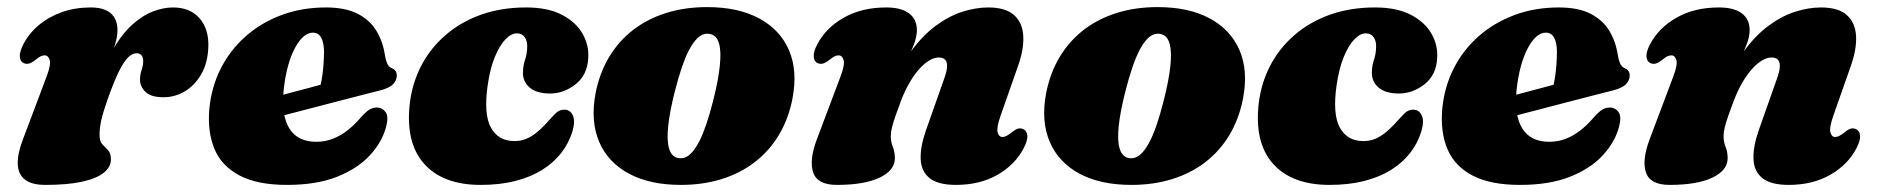

<svg xmlns="http://www.w3.org/2000/svg" viewBox="-20 -506 5290 541"><path d="M46 -328.5Q36.5 -333.5 35.8 -347Q35 -360.5 46 -381.5Q62 -412.5 90 -435.8Q118 -459 155 -472Q192 -485 235.5 -485Q273.5 -485 292.2 -468.5Q311 -452 311 -421Q311 -402.5 304 -380Q297 -357.5 287.5 -333.2Q278 -309 270 -285Q262 -261 260.5 -239.5L250.5 -243Q269 -313.5 295 -360.5Q321 -407.5 350.8 -434.8Q380.5 -462 410.5 -473.5Q440.5 -485 467 -485Q516 -485 542.5 -454.2Q569 -423.5 567 -373.5Q565.5 -329 547.2 -297.2Q529 -265.5 501 -248.8Q473 -232 441 -232Q405 -232 389.8 -247.2Q374.5 -262.5 374.5 -281Q374.5 -295.5 379 -308.8Q383.5 -322 383.5 -335Q383.5 -345 378.2 -350.5Q373 -356 365 -356Q353.5 -356 341.5 -344.8Q329.5 -333.5 315.2 -305Q301 -276.5 282.5 -224Q270 -188.5 265.2 -166.5Q260.5 -144.5 260.5 -126Q260.5 -107.5 268.5 -99.2Q276.5 -91 284.5 -82.8Q292.5 -74.5 292.5 -56Q292.5 -35.5 272.2 -19.2Q252 -3 211.2 6Q170.5 15 108 15Q68 15 49.2 -0.8Q30.5 -16.5 30 -45.2Q29.5 -74 44.5 -113L111 -289.5Q124 -323.5 120 -336.8Q116 -350 106 -350Q100.5 -350 95 -347.5Q89.5 -345 81 -338Q69 -328.5 61.2 -326.8Q53.5 -325 46 -328.5Z M670.5 -210.5Q670.5 -210.5 687.2 -215Q704 -219.5 730.8 -226.5Q757.5 -233.5 788.2 -241.8Q819 -250 848.5 -257.8Q878 -265.5 899 -271.5L879 -249.5Q885 -269.5 888.8 -297.2Q892.5 -325 893 -359Q893 -385 885.2 -399.5Q877.5 -414 861.5 -414Q848 -414 835 -402.8Q822 -391.5 810.8 -370.2Q799.5 -349 791.2 -318.8Q783 -288.5 779 -250Q772.5 -179.5 796 -143Q819.5 -106.5 871 -106.5Q896.5 -106.5 918 -115Q939.5 -123.5 958.5 -138.2Q977.5 -153 994 -172Q1010 -190.5 1020.5 -197Q1031 -203.5 1043.5 -203Q1058 -202.5 1066.8 -189.8Q1075.5 -177 1068 -149Q1057 -106.5 1022.8 -69Q988.5 -31.5 930.5 -8.2Q872.5 15 788.5 15Q705.5 15 655 -11.5Q604.5 -38 584.2 -86.5Q564 -135 570 -201Q576 -261.5 602.2 -313.2Q628.5 -365 672 -403.5Q715.5 -442 773 -463.5Q830.5 -485 898.5 -485Q953.5 -485 988.2 -467Q1023 -449 1041.2 -418.2Q1059.5 -387.5 1065 -348Q1067 -336.5 1071 -327.2Q1075 -318 1082 -315Q1089.5 -312 1093.8 -307Q1098 -302 1098 -293Q1098 -280.5 1088.2 -269.5Q1078.5 -258.5 1052 -251.5Q1028 -245.5 991.2 -236Q954.5 -226.5 912 -215.5Q869.5 -204.5 827.8 -193.5Q786 -182.5 751.5 -173.8Q717 -165 696.2 -159.5Q675.5 -154 675.5 -154Z M1436.5 -412Q1420.5 -412 1404.2 -395.2Q1388 -378.5 1374.5 -346Q1361 -313.5 1354 -265Q1342.5 -183.5 1363.5 -146Q1384.5 -108.5 1429.5 -108.5Q1446.5 -108.5 1461.2 -114.2Q1476 -120 1489.8 -130.8Q1503.5 -141.5 1517 -156Q1535.5 -176.5 1546 -187Q1556.5 -197.5 1571.5 -197Q1586.5 -196.5 1594 -181Q1601.5 -165.5 1593 -136Q1583 -103 1561.5 -75.2Q1540 -47.5 1507.5 -27.2Q1475 -7 1431.8 4Q1388.5 15 1334.5 15Q1227.5 15 1174.5 -45.2Q1121.5 -105.5 1135 -217Q1142 -273 1167.5 -321.8Q1193 -370.5 1235.5 -407.2Q1278 -444 1335.2 -464.5Q1392.5 -485 1462.5 -485Q1524 -485 1563.5 -464.2Q1603 -443.5 1621.5 -411Q1640 -378.5 1637.5 -342Q1635 -294.5 1601.8 -268.5Q1568.5 -242.5 1530 -242.5Q1492 -242.5 1472.5 -259.2Q1453 -276 1453.5 -302Q1454 -322 1459.5 -337.8Q1465 -353.5 1465.5 -374Q1466 -390.5 1458.5 -401.2Q1451 -412 1436.5 -412Z M1972.5 -486Q2060 -486 2119 -454.2Q2178 -422.5 2203 -364.8Q2228 -307 2213 -228.5Q2202 -171.5 2175 -126.2Q2148 -81 2107.2 -49.5Q2066.5 -18 2013.8 -1.5Q1961 15 1898.5 15Q1811 15 1752 -16.8Q1693 -48.5 1668.2 -106.5Q1643.5 -164.5 1658 -242.5Q1669 -299.5 1696 -344.8Q1723 -390 1763.8 -421.5Q1804.5 -453 1857.2 -469.5Q1910 -486 1972.5 -486ZM1889.5 -61Q1900.5 -58.5 1910.8 -62.5Q1921 -66.5 1931 -78Q1941 -89.5 1950.8 -108.5Q1960.5 -127.5 1970 -155.5Q1979.5 -183.5 1989 -220.5Q2004 -279.5 2008.2 -320.2Q2012.5 -361 2006 -383.5Q1999.5 -406 1981.5 -410Q1970.5 -412.5 1960.2 -408.5Q1950 -404.5 1940 -393Q1930 -381.5 1920.2 -362.5Q1910.5 -343.5 1901 -315.5Q1891.5 -287.5 1882 -250.5Q1867 -192 1862.8 -151Q1858.5 -110 1865.2 -87.5Q1872 -65 1889.5 -61Z M2283 -328.5Q2273.5 -333.5 2272.8 -347Q2272 -360.5 2283 -381.5Q2307.5 -428 2358 -456.5Q2408.5 -485 2477 -485Q2519 -485 2541.2 -468.5Q2563.5 -452 2563.5 -421Q2563.5 -402.5 2554.8 -380Q2546 -357.5 2534.5 -333.2Q2523 -309 2513.2 -285Q2503.5 -261 2502 -239.5L2485 -244Q2511.5 -312.5 2545.2 -359Q2579 -405.5 2616.5 -433.2Q2654 -461 2692 -473Q2730 -485 2764.5 -485Q2813 -485 2837 -463.8Q2861 -442.5 2863.2 -405.2Q2865.5 -368 2848.5 -320L2799.5 -180.5Q2787.5 -146.5 2791 -133.2Q2794.5 -120 2804.5 -120Q2810 -120 2815.5 -122.8Q2821 -125.5 2829.5 -132Q2841.5 -142 2849.2 -143.8Q2857 -145.5 2864.5 -141.5Q2874 -136.5 2874.8 -123Q2875.5 -109.5 2864.5 -88.5Q2840.5 -42 2790.8 -13.5Q2741 15 2673.5 15Q2623 15 2599.2 -4.2Q2575.5 -23.5 2574.2 -58.2Q2573 -93 2589 -138.5L2638 -277.5Q2651 -310.5 2648 -327.2Q2645 -344 2625 -344Q2612 -344 2597.8 -335.2Q2583.5 -326.5 2569.5 -310.8Q2555.5 -295 2542.8 -273Q2530 -251 2519.5 -224Q2510.5 -200 2503.8 -181Q2497 -162 2493.5 -147.8Q2490 -133.5 2490 -122.5Q2490 -106 2495.8 -92Q2501.5 -78 2501.5 -60Q2501.5 -26 2458.5 -5.5Q2415.5 15 2338 15Q2283.5 15 2271.5 -19.5Q2259.5 -54 2281.5 -113L2348 -289.5Q2361 -323.5 2357 -336.8Q2353 -350 2343 -350Q2337.5 -350 2332 -347.5Q2326.5 -345 2318 -338Q2306 -328.5 2298.2 -326.8Q2290.5 -325 2283 -328.5Z M3242 -486Q3329.5 -486 3388.5 -454.2Q3447.5 -422.5 3472.5 -364.8Q3497.5 -307 3482.5 -228.5Q3471.5 -171.5 3444.5 -126.2Q3417.5 -81 3376.8 -49.5Q3336 -18 3283.2 -1.5Q3230.5 15 3168 15Q3080.5 15 3021.5 -16.8Q2962.5 -48.5 2937.8 -106.5Q2913 -164.5 2927.5 -242.5Q2938.5 -299.5 2965.5 -344.8Q2992.5 -390 3033.2 -421.5Q3074 -453 3126.8 -469.5Q3179.5 -486 3242 -486ZM3159 -61Q3170 -58.5 3180.2 -62.5Q3190.5 -66.5 3200.5 -78Q3210.5 -89.5 3220.2 -108.5Q3230 -127.5 3239.5 -155.5Q3249 -183.5 3258.5 -220.5Q3273.5 -279.5 3277.8 -320.2Q3282 -361 3275.5 -383.5Q3269 -406 3251 -410Q3240 -412.5 3229.8 -408.5Q3219.5 -404.5 3209.5 -393Q3199.5 -381.5 3189.8 -362.5Q3180 -343.5 3170.5 -315.5Q3161 -287.5 3151.5 -250.5Q3136.5 -192 3132.2 -151Q3128 -110 3134.8 -87.5Q3141.5 -65 3159 -61Z M3828.5 -412Q3812.5 -412 3796.2 -395.2Q3780 -378.5 3766.5 -346Q3753 -313.5 3746 -265Q3734.5 -183.5 3755.5 -146Q3776.5 -108.5 3821.5 -108.5Q3838.5 -108.5 3853.2 -114.2Q3868 -120 3881.8 -130.8Q3895.5 -141.5 3909 -156Q3927.5 -176.5 3938 -187Q3948.5 -197.5 3963.5 -197Q3978.5 -196.5 3986 -181Q3993.5 -165.5 3985 -136Q3975 -103 3953.5 -75.2Q3932 -47.5 3899.5 -27.2Q3867 -7 3823.8 4Q3780.5 15 3726.5 15Q3619.5 15 3566.5 -45.2Q3513.5 -105.5 3527 -217Q3534 -273 3559.5 -321.8Q3585 -370.5 3627.5 -407.2Q3670 -444 3727.2 -464.5Q3784.5 -485 3854.5 -485Q3916 -485 3955.5 -464.2Q3995 -443.5 4013.5 -411Q4032 -378.5 4029.5 -342Q4027 -294.5 3993.8 -268.5Q3960.5 -242.5 3922 -242.5Q3884 -242.5 3864.5 -259.2Q3845 -276 3845.5 -302Q3846 -322 3851.5 -337.8Q3857 -353.5 3857.5 -374Q3858 -390.5 3850.5 -401.2Q3843 -412 3828.5 -412Z M4144.5 -210.5Q4144.5 -210.5 4161.2 -215Q4178 -219.5 4204.8 -226.5Q4231.5 -233.5 4262.2 -241.8Q4293 -250 4322.5 -257.8Q4352 -265.5 4373 -271.5L4353 -249.5Q4359 -269.5 4362.8 -297.2Q4366.5 -325 4367 -359Q4367 -385 4359.2 -399.5Q4351.5 -414 4335.5 -414Q4322 -414 4309 -402.8Q4296 -391.5 4284.8 -370.2Q4273.5 -349 4265.2 -318.8Q4257 -288.5 4253 -250Q4246.5 -179.5 4270 -143Q4293.5 -106.5 4345 -106.5Q4370.5 -106.5 4392 -115Q4413.5 -123.5 4432.5 -138.2Q4451.5 -153 4468 -172Q4484 -190.5 4494.5 -197Q4505 -203.5 4517.5 -203Q4532 -202.5 4540.8 -189.8Q4549.5 -177 4542 -149Q4531 -106.5 4496.8 -69Q4462.5 -31.5 4404.5 -8.2Q4346.5 15 4262.5 15Q4179.5 15 4129 -11.5Q4078.5 -38 4058.2 -86.5Q4038 -135 4044 -201Q4050 -261.5 4076.2 -313.2Q4102.5 -365 4146 -403.5Q4189.5 -442 4247 -463.5Q4304.5 -485 4372.5 -485Q4427.5 -485 4462.2 -467Q4497 -449 4515.2 -418.2Q4533.5 -387.5 4539 -348Q4541 -336.5 4545 -327.2Q4549 -318 4556 -315Q4563.5 -312 4567.8 -307Q4572 -302 4572 -293Q4572 -280.5 4562.2 -269.5Q4552.5 -258.5 4526 -251.5Q4502 -245.5 4465.2 -236Q4428.5 -226.5 4386 -215.5Q4343.5 -204.5 4301.8 -193.5Q4260 -182.5 4225.5 -173.8Q4191 -165 4170.2 -159.5Q4149.5 -154 4149.5 -154Z M4629.5 -328.5Q4620 -333.5 4619.2 -347Q4618.5 -360.5 4629.5 -381.5Q4654 -428 4704.5 -456.5Q4755 -485 4823.5 -485Q4865.5 -485 4887.8 -468.5Q4910 -452 4910 -421Q4910 -402.5 4901.2 -380Q4892.5 -357.5 4881 -333.2Q4869.5 -309 4859.8 -285Q4850 -261 4848.5 -239.5L4831.5 -244Q4858 -312.5 4891.8 -359Q4925.5 -405.5 4963 -433.2Q5000.5 -461 5038.5 -473Q5076.5 -485 5111 -485Q5159.5 -485 5183.5 -463.8Q5207.5 -442.5 5209.8 -405.2Q5212 -368 5195 -320L5146 -180.5Q5134 -146.5 5137.5 -133.2Q5141 -120 5151 -120Q5156.5 -120 5162 -122.8Q5167.5 -125.5 5176 -132Q5188 -142 5195.8 -143.8Q5203.5 -145.5 5211 -141.5Q5220.5 -136.5 5221.2 -123Q5222 -109.5 5211 -88.5Q5187 -42 5137.2 -13.5Q5087.5 15 5020 15Q4969.5 15 4945.8 -4.2Q4922 -23.5 4920.8 -58.2Q4919.5 -93 4935.5 -138.5L4984.5 -277.5Q4997.5 -310.5 4994.5 -327.2Q4991.5 -344 4971.5 -344Q4958.5 -344 4944.2 -335.2Q4930 -326.5 4916 -310.8Q4902 -295 4889.2 -273Q4876.5 -251 4866 -224Q4857 -200 4850.2 -181Q4843.5 -162 4840 -147.8Q4836.5 -133.5 4836.5 -122.5Q4836.5 -106 4842.2 -92Q4848 -78 4848 -60Q4848 -26 4805 -5.5Q4762 15 4684.5 15Q4630 15 4618 -19.5Q4606 -54 4628 -113L4694.5 -289.5Q4707.5 -323.5 4703.5 -336.8Q4699.5 -350 4689.5 -350Q4684 -350 4678.5 -347.5Q4673 -345 4664.5 -338Q4652.5 -328.5 4644.8 -326.8Q4637 -325 4629.5 -328.5Z"/></svg>

Font: Fraunces
Style: Italic
Weight: 900
Italic angle: -16°
Version: Version 1.000;[0bf87f6ff]